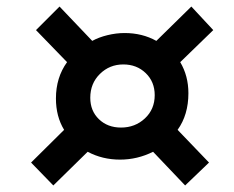

<svg xmlns="http://www.w3.org/2000/svg" viewBox="-20 -643 715 587"><path d="M75 -146 176 -246Q151 -287 151 -342Q151 -406 185 -453L90 -551L162 -623L262 -518Q282 -529 308.5 -535.5Q335 -542 361 -542Q415 -542 458 -518L565 -623L632 -551L531 -453Q556 -411 556 -358Q556 -292 523 -246L619 -146L546 -76L448 -179Q400 -155 347 -155Q293 -155 248 -179L143 -76ZM453 -352Q453 -393 425.5 -419.5Q398 -446 357 -446Q315 -446 285.5 -417Q256 -388 256 -344Q256 -304 282.5 -278.5Q309 -253 350 -253Q393 -253 423 -281Q453 -309 453 -352Z"/></svg>

Font: Mona Sans SemiBold
Style: Italic
Weight: 600
Italic angle: -11.7°
Designer: Deni Anggara
Foundry: GitHub
Version: Version 2.000